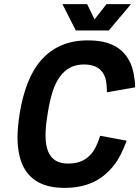

<svg xmlns="http://www.w3.org/2000/svg" viewBox="-20 -904 676 932"><path d="M283 -884 348 -756H508L616 -884H497L439 -810L403 -884ZM293 8C399 8 476 -28 534 -103C557 -132 577 -173 595 -221L466 -245C459 -220 445 -188 435 -173C406 -130 367 -110 311 -110C263 -110 231 -128 214 -168C206 -188 201 -213 201 -247C201 -275 204 -308 211 -350C225 -439 243 -494 271 -532C301 -573 339 -591 388 -591C443 -591 475 -570 491 -527C496 -512 499 -483 499 -456L636 -480C635 -526 626 -570 613 -598C578 -673 513 -708 406 -708C309 -708 235 -675 178 -610C128 -553 93 -463 75 -350C69 -310 65 -272 65 -238C65 -177 76 -127 96 -90C132 -25 196 8 293 8Z"/></svg>

Font: Arthouse Owned
Style: Bold Italic
Weight: 700
Italic angle: -10°
Designer: Jeremy Tribby
Foundry: Tribby Type
Version: Version 1.000;PS 001.000;hotconv 1.0.88;makeotf.lib2.5.64775